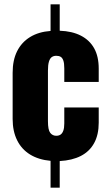

<svg xmlns="http://www.w3.org/2000/svg" viewBox="-20 -729 497 881"><path d="M212 132V9Q157 4 118 -20Q79 -44 58.5 -85.5Q38 -127 38 -183V-395Q38 -453 58.5 -494Q79 -535 118 -559Q157 -583 212 -587V-709H254V-588Q311 -586 351 -565.5Q391 -545 412 -507.5Q433 -470 433 -414V-353H275V-415Q275 -439 270.5 -451.5Q266 -464 258 -468.5Q250 -473 238 -473Q226 -473 217.5 -467Q209 -461 204.5 -446Q200 -431 200 -405V-173Q200 -133 210.5 -119.5Q221 -106 238 -106Q250 -106 258 -111.5Q266 -117 270.5 -129.5Q275 -142 275 -163V-236H433V-166Q433 -111 412 -72.5Q391 -34 351 -13.5Q311 7 254 10V132Z"/></svg>

Font: Oswald
Style: Bold
Weight: 700
Designer: Vernon Adams
Foundry: Vernon Adams
Version: Version 4.103;gftools[0.9.33.dev8+g029e19f]